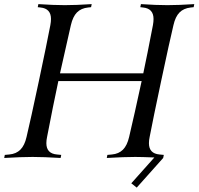

<svg xmlns="http://www.w3.org/2000/svg" viewBox="-20 -752 945 914"><path d="M488.3 0 491.2 -14.6 512.7 -16.6Q545.4 -19.5 565.4 -39.6Q585.4 -59.6 594.7 -100.1Q619.1 -203.1 654.3 -366.2H257.8Q233.4 -252.4 204.1 -100.1Q200.7 -84.5 200.7 -70.3Q200.7 -21 251 -16.6L271.5 -14.6L268.6 0Q187.5 -4.9 135.3 -4.9Q82.5 -4.9 0 0L2.9 -14.6L24.4 -16.6Q57.1 -19.5 77.1 -39.6Q97.2 -59.6 106.4 -100.1Q125.5 -180.2 164.6 -364Q203.6 -547.9 219.7 -632.3Q222.7 -648.4 222.7 -661.6Q222.7 -711.4 172.9 -716.3L159.7 -717.8L162.6 -732.4Q236.3 -727.5 288.6 -727.5Q341.3 -727.5 416.5 -732.4L413.6 -717.8L399.4 -716.3Q366.2 -712.9 346.4 -692.9Q326.7 -672.9 317.4 -632.3Q280.3 -470.7 265.6 -402.8H662.1Q680.2 -487.8 708 -632.3Q710.9 -648.4 710.9 -661.6Q710.9 -711.4 661.1 -716.3L647.9 -717.8L650.9 -732.4Q724.6 -727.5 776.9 -727.5Q829.6 -727.5 904.8 -732.4L901.9 -717.8L887.7 -716.3Q854 -712.4 834.5 -692.6Q814.9 -672.9 805.7 -632.3Q786.6 -552.2 747.6 -368.4Q708.5 -184.6 692.4 -100.1Q689 -84.5 689 -70.3Q689 -21 739.3 -16.6L759.8 -14.6L756.8 0L630.9 141.1L605 120.6L714.8 -2.4Q652.8 -4.9 623.5 -4.9Q570.8 -4.9 488.3 0Z"/></svg>

Font: Flanker
Style: Italic
Weight: 400
Italic angle: -12°
Designer: Flanker
Version: Version 2.027